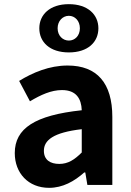

<svg xmlns="http://www.w3.org/2000/svg" viewBox="-20 -889 631 923"><path d="M216 14C281 14 337 -17 385 -60H390L400 0H520V-327C520 -489 447 -574 305 -574C217 -574 137 -540 72 -500L124 -402C176 -433 226 -456 278 -456C347 -456 371 -414 373 -359C148 -335 51 -272 51 -153C51 -57 116 14 216 14ZM265 -101C222 -101 191 -120 191 -164C191 -215 236 -252 373 -268V-156C338 -121 307 -101 265 -101ZM311 -637C403 -637 453 -687 453 -753C453 -818 403 -869 311 -869C219 -869 169 -818 169 -753C169 -687 219 -637 311 -637ZM311 -694C282 -694 257 -717 257 -753C257 -789 282 -813 311 -813C340 -813 364 -789 364 -753C364 -717 340 -694 311 -694Z"/></svg>

Font: Noto Sans TC
Style: Bold
Weight: 700
Designer: Ryoko NISHIZUKA 西塚涼子 (kana, bopomofo & ideographs); Paul D. Hunt (Latin, Greek & Cyrillic); Sandoll Communications 산돌커뮤니
Foundry: Adobe
Version: Version 2.004;hotconv 1.0.118;makeotfexe 2.5.65603